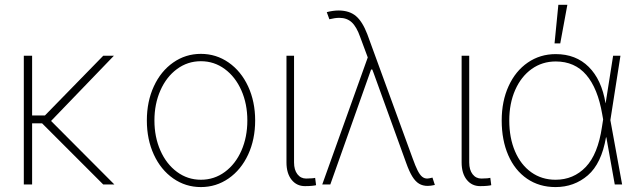

<svg xmlns="http://www.w3.org/2000/svg" viewBox="-20 -760 2632 791"><path d="M112.3 -284.2H165L405.3 -530.3H449.2L190.4 -261.7L451.2 0H405.3L153.3 -252H112.3V0H78.1V-530.3H112.3Z M585 -263.7Q585 -341.8 613.8 -404.3Q642.6 -466.8 693.6 -502.4Q744.6 -538.1 807.6 -538.1Q870.6 -538.1 921.9 -502.4Q973.1 -466.8 1002.2 -404.1Q1031.2 -341.3 1031.2 -263.7Q1031.2 -185.5 1002.2 -123Q973.1 -60.5 921.9 -24.9Q870.6 10.7 807.6 10.7Q744.6 10.7 693.6 -24.9Q642.6 -60.5 613.8 -123Q585 -185.5 585 -263.7ZM999 -263.7Q999 -332 974.4 -387.7Q949.7 -443.4 906 -475.6Q862.3 -507.8 807.6 -507.8Q752.9 -507.8 709.2 -475.6Q665.5 -443.4 640.9 -387.7Q616.2 -332 616.2 -263.7Q616.2 -195.3 640.9 -139.6Q665.5 -84 709.2 -51.8Q752.9 -19.5 807.6 -19.5Q862.8 -19.5 906.5 -51.8Q950.2 -84 974.6 -139.6Q999 -195.3 999 -263.7Z M1191.4 -530.3V-90.8Q1191.4 -60.1 1205.3 -42.2Q1219.2 -24.4 1241.2 -24.4Q1254.9 -24.4 1265.6 -25.4Q1276.4 -26.4 1278.3 -27.3L1282.2 2.9Q1277.3 4.4 1265.1 5.6Q1252.9 6.8 1236.3 6.8Q1202.1 6.8 1181.2 -19.5Q1160.2 -45.9 1160.2 -90.8V-530.3Z M1653.3 -88.9 1518.6 -460.9 1513.7 -473.6H1508.8L1340.8 0H1307.6L1495.1 -523.4L1463.9 -607.4Q1449.2 -649.4 1429.2 -668Q1409.2 -686.5 1377.9 -686.5Q1360.4 -686.5 1336.9 -680.7L1326.2 -710Q1352.1 -716.8 1376 -716.8Q1419.9 -716.3 1446.5 -693.8Q1473.1 -671.4 1493.2 -619.1L1679.7 -108.4Q1691.4 -75.7 1700.4 -57.9Q1709.5 -40 1718.8 -32.2Q1728 -24.4 1740.2 -24.4Q1746.1 -24.4 1761.7 -28.3L1771.5 2Q1753.9 5.9 1742.2 5.9Q1721.7 5.9 1706.5 -3.2Q1691.4 -12.2 1678.7 -32.7Q1666 -53.2 1653.3 -88.9Z M1913.1 -530.3V-90.8Q1913.1 -60.1 1927 -42.2Q1940.9 -24.4 1962.9 -24.4Q1976.6 -24.4 1987.3 -25.4Q1998 -26.4 2000 -27.3L2003.9 2.9Q1999 4.4 1986.8 5.6Q1974.6 6.8 1958 6.8Q1923.8 6.8 1902.8 -19.5Q1881.8 -45.9 1881.8 -90.8V-530.3Z M2046.9 -263.7Q2046.9 -342.8 2075.2 -405Q2103.5 -467.3 2154.3 -502.2Q2205.1 -537.1 2269.5 -537.1Q2352.5 -537.1 2405.5 -484.4Q2458.5 -431.6 2474.6 -335H2475.1L2505.9 -530.3H2536.1L2494.6 -265.1L2543 0H2512.7L2478 -194.3H2476.6Q2458 -86.4 2401.9 -37.8Q2345.7 10.7 2268.6 10.7Q2201.7 10.7 2151.4 -23.7Q2101.1 -58.1 2074 -120.4Q2046.9 -182.6 2046.9 -263.7ZM2268.6 -19.5Q2342.8 -19.5 2393.1 -72Q2443.4 -124.5 2460 -237.3L2464.8 -268.1L2460.9 -290Q2442.9 -395.5 2395.5 -451.2Q2348.1 -506.8 2269.5 -506.8Q2213.9 -506.8 2170.4 -475.8Q2127 -444.8 2102.5 -389.4Q2078.1 -334 2078.1 -263.7Q2078.1 -191.9 2101.8 -136.5Q2125.5 -81.1 2168.7 -50.3Q2211.9 -19.5 2268.6 -19.5ZM2280.3 -740.2H2317.4L2288.1 -581.1H2264.6Z"/></svg>

Font: Pretendard Thin
Style: Regular
Weight: 100
Designer: Base glyphs from Inter by Rasmus Andersson; Hangeul glyphs from Noto Sans CJK(Source Han Sans) by Jang Soo-young and Kan
Foundry: Kil Hyung-jin
Version: Version 1.309